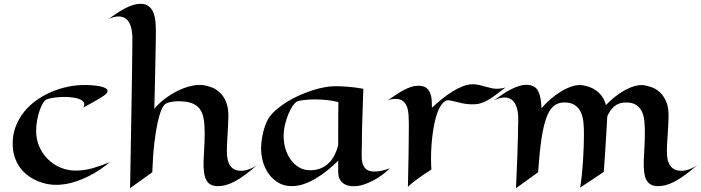

<svg xmlns="http://www.w3.org/2000/svg" viewBox="-20 -964 3703 1014"><path d="M560.1 -107.9Q539.6 -89.8 509.5 -69.3Q479.5 -48.8 443.1 -31Q406.7 -13.2 365.7 -1Q324.7 11.2 282.2 12.2Q257.8 13.2 230.7 8.1Q203.6 2.9 177.5 -8.3Q151.4 -19.5 127.7 -36.9Q104 -54.2 85.9 -78.9Q67.9 -103.5 57.4 -135.3Q46.9 -167 46.9 -206.1Q46.9 -254.4 63 -296.1Q79.1 -337.9 106.4 -372.3Q133.8 -406.7 170.9 -433.3Q208 -460 250 -478Q292 -496.1 336.9 -505.6Q381.8 -515.1 424.8 -515.1Q430.2 -515.1 441.4 -514.9Q452.6 -514.6 466.3 -513.7Q480 -512.7 494.4 -510.5Q508.8 -508.3 520.8 -504.9Q532.7 -501.5 540.3 -496.3Q547.9 -491.2 547.9 -483.9Q547.9 -475.6 539.6 -467.8Q531.2 -460 520 -453.1Q511.2 -447.3 497.1 -439Q484.9 -432.1 466.1 -421.4Q447.3 -410.6 419.9 -396Q428.7 -411.6 422.9 -422.4Q417 -433.1 401.6 -439.7Q386.2 -446.3 364.5 -449.2Q342.8 -452.1 319.8 -452.1Q304.7 -452.1 290.3 -450.9Q275.9 -449.7 263.4 -448Q251 -446.3 241.5 -443.8Q231.9 -441.4 226.1 -439Q216.8 -435.1 207 -419.2Q197.3 -403.3 189.2 -380.4Q181.2 -357.4 176 -329.1Q170.9 -300.8 170.9 -272Q170.9 -228 187.5 -189.9Q204.1 -151.9 232.7 -123.5Q261.2 -95.2 299.3 -79.1Q337.4 -63 379.9 -63Q425.8 -63 471.7 -76.4Q517.6 -89.8 560.1 -107.9Z M784.2 -54.2 667 29.8Q668.9 -97.2 670.9 -198.2Q672.9 -299.3 674.1 -378.2Q675.3 -457 676.3 -515.1Q677.2 -573.2 677.7 -614.7Q679.2 -711.9 679.2 -751Q680.7 -810.5 662.4 -843.8Q644 -877 606 -877Q593.8 -877 580.6 -873.8Q567.4 -870.6 552.2 -862.8Q571.3 -876.5 592.3 -890.9Q613.3 -905.3 635 -917Q656.7 -928.7 679 -936.3Q701.2 -943.8 723.1 -943.8Q742.7 -943.8 756.3 -936.5Q770 -929.2 779.1 -917.2Q788.1 -905.3 793 -889.9Q797.9 -874.5 800 -857.9Q802.2 -841.3 802.7 -824.7Q803.2 -808.1 803.2 -793.9Q803.2 -786.6 803 -767.3Q802.7 -748 802.2 -719.2Q801.8 -690.4 801 -653.3Q800.3 -616.2 799.3 -573.7Q798.3 -531.2 797.4 -484.6Q796.4 -438 794.9 -390.1Q818.8 -418 850.6 -442.1Q882.3 -466.3 917 -483.6Q951.7 -501 987.1 -509.5Q1022.5 -518.1 1054.2 -514.2Q1075.7 -511.2 1099.4 -502Q1123 -492.7 1142.8 -473.6Q1162.6 -454.6 1174.8 -423.6Q1187 -392.6 1186 -346.2Q1184.6 -291.5 1181.4 -245.8Q1178.2 -200.2 1178.2 -165Q1178.2 -144 1181.6 -125.2Q1185.1 -106.4 1193.4 -92.5Q1201.7 -78.6 1216.3 -70.3Q1231 -62 1252.9 -62Q1272.9 -62 1294.4 -69.6Q1315.9 -77.1 1337.9 -92.8Q1302.2 -61 1272.7 -39.6Q1243.2 -18.1 1218 -4.9Q1192.9 8.3 1170.7 13.9Q1148.4 19.5 1127.9 19Q1107.4 18.6 1093 11Q1078.6 3.4 1069.8 -12.5Q1061 -28.3 1057.6 -53.5Q1054.2 -78.6 1055.2 -115.2Q1056.6 -147.5 1058.8 -186.3Q1061 -225.1 1061 -263.2Q1061 -306.6 1055.4 -337.9Q1049.8 -369.1 1034.4 -389.4Q1019 -409.7 991.9 -419.4Q964.8 -429.2 921.9 -429.2Q899.9 -429.2 881.3 -425.3Q862.8 -421.4 852.1 -414.1Q843.3 -407.7 833 -385Q822.8 -362.3 813 -319.1Q803.2 -275.9 795.4 -210.7Q787.6 -145.5 784.2 -54.2Z M2039.1 -75.2Q2018.6 -54.7 1994.9 -37.8Q1971.2 -21 1947.3 -8.8Q1923.3 3.4 1900.9 10.7Q1878.4 18.1 1859.9 19Q1849.6 20 1833.5 18.8Q1817.4 17.6 1802.5 10.3Q1787.6 2.9 1776.9 -12.7Q1766.1 -28.3 1766.1 -57.1V-115.2Q1739.3 -88.9 1709.5 -64.7Q1679.7 -40.5 1648.2 -21.7Q1616.7 -2.9 1584.5 8.1Q1552.2 19 1521 19Q1481 19 1450.7 1.2Q1420.4 -16.6 1399.9 -44.9Q1379.4 -73.2 1369.1 -108.4Q1358.9 -143.6 1358.9 -178.2Q1358.9 -204.1 1362.8 -229.2Q1366.7 -254.4 1372.8 -276.9Q1378.9 -299.3 1387 -317.4Q1395 -335.4 1403.8 -347.2Q1419.9 -369.1 1444.8 -389.6Q1469.7 -410.2 1499.3 -428.2Q1528.8 -446.3 1562 -460.9Q1595.2 -475.6 1628.2 -486.3Q1661.1 -497.1 1692.4 -502.9Q1723.6 -508.8 1750 -508.8Q1777.3 -508.8 1814.5 -506.1Q1851.6 -503.4 1898.9 -495.1Q1897 -439 1895.5 -396Q1894 -353 1893.1 -319.1Q1892.1 -285.2 1891.6 -257.3Q1891.1 -229.5 1891.1 -203.1Q1891.1 -176.3 1890.1 -150.4Q1889.2 -124.5 1894 -104Q1898.9 -83.5 1913.3 -70.8Q1927.7 -58.1 1958 -58.1Q1976.1 -58.1 1996.6 -62.7Q2017.1 -67.4 2039.1 -75.2ZM1767.1 -424.8Q1737.8 -432.6 1704.6 -435.8Q1671.4 -439 1641.1 -439Q1624.5 -439 1609.6 -438Q1594.7 -437 1582.5 -435.5Q1570.3 -434.1 1561 -431.9Q1551.8 -429.7 1546.9 -426.8Q1538.1 -422.4 1526.4 -405.5Q1514.6 -388.7 1503.9 -363.8Q1493.2 -338.9 1485.6 -307.6Q1478 -276.4 1478 -243.2Q1478 -211.4 1487.3 -179.4Q1496.6 -147.5 1514.4 -122.1Q1532.2 -96.7 1558.3 -80.8Q1584.5 -64.9 1618.2 -64.9Q1649.9 -64.9 1674.3 -75.2Q1698.7 -85.4 1716.8 -103.3Q1734.9 -121.1 1746.8 -145Q1758.8 -168.9 1766.1 -196.8Q1766.1 -217.3 1766.1 -240.5Q1766.1 -263.7 1766.1 -291.5Q1766.1 -319.3 1766.4 -352.3Q1766.6 -385.3 1767.1 -424.8Z M2261.2 -395Q2284.2 -417 2311.3 -439Q2338.4 -460.9 2366.5 -478.8Q2394.5 -496.6 2422.9 -507.8Q2451.2 -519 2476.1 -519Q2493.2 -519 2509.5 -515.4Q2525.9 -511.7 2541.7 -507.1Q2557.6 -502.4 2573.2 -498.8Q2588.9 -495.1 2605 -495.1Q2614.7 -495.1 2625.5 -496.6Q2636.2 -498 2649.9 -502Q2619.1 -478.5 2596.2 -461.4Q2573.2 -444.3 2553.2 -433.3Q2533.2 -422.4 2513.4 -417.2Q2493.7 -412.1 2469.2 -413.1Q2445.3 -413.6 2424.1 -418Q2402.8 -422.4 2385.5 -427Q2368.2 -431.6 2355.2 -433.8Q2342.3 -436 2335 -432.1Q2317.4 -423.3 2304.2 -399.9Q2291 -376.5 2282 -344.2Q2272.9 -312 2267.3 -274.4Q2261.7 -236.8 2259 -199.2Q2256.3 -161.6 2256.3 -127.7Q2256.3 -93.8 2258.3 -68.8Q2221.7 -45.4 2197.8 -28.3Q2173.8 -11.2 2159.7 0Q2143.1 13.2 2134.3 22.9Q2134.8 -6.3 2135.7 -48.1Q2136.7 -89.8 2137.5 -135.7Q2138.2 -181.6 2138.7 -226.8Q2139.2 -272 2139.2 -308.1Q2139.2 -331.1 2137.9 -354.7Q2136.7 -378.4 2129.9 -397.9Q2123 -417.5 2108.6 -429.7Q2094.2 -441.9 2067.9 -441.9Q2057.6 -441.9 2046.6 -439.7Q2035.6 -437.5 2024.9 -432.1Q2045.4 -445.8 2065.9 -460Q2086.4 -474.1 2107.2 -485.6Q2127.9 -497.1 2148.7 -504.2Q2169.4 -511.2 2190.9 -511.2Q2216.8 -511.2 2231.2 -500Q2245.6 -488.8 2252.2 -471.7Q2258.8 -454.6 2260 -434.1Q2261.2 -413.6 2261.2 -395Z M3187 -346.2Q3185.5 -317.4 3183.1 -275.4Q3180.7 -239.3 3177.5 -184.8Q3174.3 -130.4 3168.9 -56.2L3043.9 26.9Q3049.3 -5.4 3053 -41.7Q3056.6 -78.1 3059.1 -115.2Q3061.5 -152.3 3062.7 -188.7Q3064 -225.1 3064 -256.8Q3064 -287.1 3061.3 -316.9Q3058.6 -346.7 3048.1 -370.1Q3037.6 -393.6 3016.8 -408.2Q2996.1 -422.9 2960 -422.9Q2927.7 -422.9 2905 -404.8Q2882.3 -386.7 2866.2 -343.8Q2850.1 -300.8 2839.6 -230.2Q2829.1 -159.7 2821.8 -54.2L2705.1 29.8Q2709.5 -64.5 2711.9 -130.9Q2714.4 -197.3 2715.3 -240.2Q2716.8 -290.5 2716.8 -323.2Q2719.2 -382.3 2700.7 -415.8Q2682.1 -449.2 2644 -449.2Q2631.8 -449.2 2618.4 -445.6Q2605 -441.9 2589.8 -435.1Q2608.9 -448.7 2629.9 -463.1Q2650.9 -477.5 2672.9 -489.3Q2694.8 -501 2717 -508.5Q2739.3 -516.1 2760.7 -516.1Q2781.2 -516.1 2798.1 -507.8Q2814.9 -499.5 2823.7 -480Q2831.5 -462.9 2835.2 -440.7Q2838.9 -418.5 2839.8 -392.1Q2860.8 -417 2887.5 -440.2Q2914.1 -463.4 2942.6 -480.7Q2971.2 -498 3000 -507.6Q3028.8 -517.1 3053.7 -514.2Q3071.3 -511.7 3090.6 -505.4Q3109.9 -499 3127.2 -486.8Q3144.5 -474.6 3158.7 -455.8Q3172.9 -437 3180.2 -409.2Q3201.2 -431.6 3226.6 -451.9Q3252 -472.2 3278.3 -486.8Q3304.7 -501.5 3330.6 -509Q3356.4 -516.6 3378.9 -514.2Q3400.9 -511.2 3424.6 -502.2Q3448.2 -493.2 3467.8 -473.9Q3487.3 -454.6 3499.8 -423.6Q3512.2 -392.6 3510.7 -346.2Q3509.3 -291 3505.6 -244.6Q3502 -198.2 3502 -163.1Q3502 -142.1 3505.6 -123.5Q3509.3 -105 3518.1 -91.3Q3526.9 -77.6 3541.5 -69.8Q3556.2 -62 3578.1 -62Q3597.7 -62 3619.4 -69.6Q3641.1 -77.1 3663.1 -92.8Q3627 -61 3597.4 -39.6Q3567.9 -18.1 3542.5 -4.9Q3517.1 8.3 3495.4 13.9Q3473.6 19.5 3453.1 19Q3432.6 18.6 3418 11Q3403.3 3.4 3394.5 -12.5Q3385.7 -28.3 3382.3 -53.5Q3378.9 -78.6 3379.9 -115.2Q3381.3 -147.5 3383.5 -186.3Q3385.7 -225.1 3385.7 -263.2Q3385.7 -294.4 3383.1 -323.5Q3380.4 -352.5 3370.1 -374.5Q3359.9 -396.5 3339.8 -409.7Q3319.8 -422.9 3285.2 -422.9Q3266.1 -422.9 3251 -417.5Q3235.8 -412.1 3223.9 -402.1Q3211.9 -392.1 3202.9 -378.7Q3193.8 -365.2 3187 -349.1Z"/></svg>

Font: Eagle Lake
Style: Regular
Weight: 400
Designer: Astigmatic (AOETI)
Foundry: Astigmatic (AOETI)
Version: Version 1.000